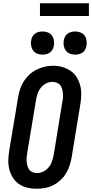

<svg xmlns="http://www.w3.org/2000/svg" viewBox="-20 -1149 565 1177"><path d="M205 8Q175 8 147 1.5Q119 -5 96 -21Q73 -37 58.5 -60.5Q44 -84 37 -111.5Q30 -139 31 -168.5Q32 -198 37 -228L91 -552Q95 -578 103 -602.5Q111 -627 125.5 -650Q140 -673 160 -691.5Q180 -710 204.5 -722Q229 -734 254 -740Q279 -746 305 -746Q335 -746 362.5 -738Q390 -730 413 -714.5Q436 -699 450.5 -675Q465 -651 472 -623.5Q479 -596 478 -566.5Q477 -537 472 -507L419 -183Q414 -157 406 -132.5Q398 -108 384 -85Q370 -62 349.5 -43.5Q329 -25 305 -13Q281 -1 255.5 3.5Q230 8 205 8ZM207 -88Q227 -88 246 -97.5Q265 -107 278.5 -123.5Q292 -140 298.5 -159.5Q305 -179 309 -198L362 -523Q365 -537 366 -551Q367 -565 365.5 -578.5Q364 -592 360.5 -605Q357 -618 348.5 -628Q340 -638 327 -642.5Q314 -647 300 -647Q280 -647 261.5 -637Q243 -627 230 -611Q217 -595 210.5 -575.5Q204 -556 201 -537L147 -212Q145 -198 143.5 -184Q142 -170 143.5 -157Q145 -144 148.5 -131Q152 -118 160 -108Q168 -98 180.5 -93Q193 -88 207 -88ZM441 -814Q424 -814 408.5 -820Q393 -826 383.5 -839Q374 -852 371 -868.5Q368 -885 371 -902Q373 -914 379 -925Q385 -936 395 -943Q405 -950 417 -953Q429 -956 441 -956Q458 -956 473.5 -950Q489 -944 498.5 -931Q508 -918 510.5 -901.5Q513 -885 510 -868Q508 -856 502 -845Q496 -834 486 -827Q476 -820 464 -817Q452 -814 441 -814ZM241 -814Q224 -814 208.5 -820Q193 -826 183.5 -839Q174 -852 171 -868.5Q168 -885 171 -902Q173 -914 179 -925Q185 -936 195 -943Q205 -950 217 -953Q229 -956 241 -956Q258 -956 273.5 -950Q289 -944 298.5 -931Q308 -918 310.5 -901.5Q313 -885 310 -868Q308 -856 302 -845Q296 -834 286 -827Q276 -820 264 -817Q252 -814 241 -814ZM225 -1051V-1129H525V-1051Z"/></svg>

Font: Iosevka Gothic
Style: Bold Italic
Weight: 700
Italic angle: -9°
Monospace: yes
Designer: Belleve Invis
Foundry: Belleve Invis
Version: Version 15.5.1; ttfautohint (v1.8.4)